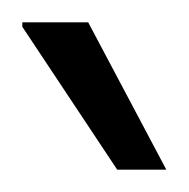

<svg xmlns="http://www.w3.org/2000/svg" viewBox="-20 -743 169 172"><path d="M129 -591H85L0 -719V-723H59Z"/></svg>

Font: Archivo Condensed ExtraLight
Style: Regular
Weight: 250
Width: 3
Designer: Hector Gatti
Foundry: Omnibus-Type
Version: Version 2.001